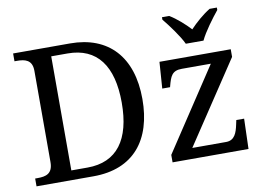

<svg xmlns="http://www.w3.org/2000/svg" viewBox="-80 -891 1399 1016"><g transform="rotate(-10 619.0 -383.0)"><path d="M947 -606H1042C1063 -651 1111 -715 1142 -753V-766H1103C1065 -743 1024 -707 994 -675C964 -707 924 -743 886 -766H847V-753C878 -715 926 -651 947 -606ZM38 0H344C561 0 670 -139 670 -358C670 -585 550 -714 344 -714H38V-672H51C95 -672 133 -663 133 -604V-114C133 -51 96 -42 51 -42H38ZM234 -51V-664H322C480 -664 559 -556 559 -358C559 -160 480 -51 321 -51ZM769 0H1177L1182 -162H1140L1135 -139C1126 -96 1113 -57 1067 -57H885L1176 -495V-536H793L783 -394H825L826 -398C840 -451 850 -479 903 -479H1059L769 -40Z"/></g></svg>

Font: Noto Serif Thai
Style: Regular
Weight: 400
Designer: Monotype Design Team
Foundry: Monotype Imaging Inc.
Version: Version 1.901